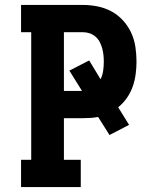

<svg xmlns="http://www.w3.org/2000/svg" viewBox="-20 -755 640 775"><path d="M65 0V-110H106V-625H65V-735H315Q345 -735 374.5 -729Q404 -723 430 -709Q456 -695 476.5 -672.5Q497 -650 509.5 -623Q522 -596 526.5 -566Q531 -536 531 -506Q531 -481 527.5 -455Q524 -429 515.5 -405Q507 -381 492 -359.5Q477 -338 457 -322L501 -251L422 -210L376 -283Q361 -280 346 -279Q331 -278 315 -278H238V-110H306V0ZM238 -388H311L260 -470L340 -511L386 -435Q394 -452 396.5 -470Q399 -488 399 -506Q399 -520 397.5 -533.5Q396 -547 392.5 -560Q389 -573 382.5 -585.5Q376 -598 365.5 -607Q355 -616 342 -620.5Q329 -625 315 -625H238Z"/></svg>

Font: Iosevka Etoile Extrabold
Style: Regular
Weight: 800
Designer: Belleve Invis
Foundry: Belleve Invis
Version: Version 22.1.2; ttfautohint (v1.8.4)